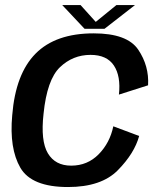

<svg xmlns="http://www.w3.org/2000/svg" viewBox="-20 -729 630 754"><path d="M247 5.5Q378 5.5 443 -60.8Q508 -127 526.5 -195L425 -233Q411.5 -168 367.5 -123.2Q323.5 -78.5 259.5 -78.5Q197 -78.5 168 -127Q139 -175.5 151 -282Q164.5 -416 215.2 -464.8Q266 -513.5 335.5 -513.5Q399.5 -513.5 427.2 -471.8Q455 -430 447 -357.5L561.5 -394Q566 -470 522.8 -534Q479.5 -598 348 -598Q198.5 -598 119.8 -518.5Q41 -439 28 -276.5Q16 -146 60 -70.2Q104 5.5 247 5.5ZM312 -616H390.5L510 -709H437L356 -643L296.5 -709H224.5Z"/></svg>

Font: Anybody UltraCondensed Thin Medium
Style: Italic
Weight: 500
Italic angle: -10°
Version: Version 1.111